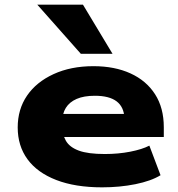

<svg xmlns="http://www.w3.org/2000/svg" viewBox="-20 -793 766 824"><path d="M418 11Q303 11 221.5 -20.5Q140 -52 98 -109.5Q56 -167 56 -246Q56 -324 96 -382.5Q136 -441 210 -475Q284 -509 381 -509Q472 -509 540 -478Q608 -447 645.5 -388.5Q683 -330 683 -247V-205H220V-304H535L514 -286Q512 -334 480.5 -358Q449 -382 387 -382Q340 -382 309 -368.5Q278 -355 262.5 -330Q247 -305 247 -269V-256Q247 -216 263 -188.5Q279 -161 318.5 -146.5Q358 -132 430 -132Q488 -132 539 -142Q590 -152 621 -168L669 -41Q628 -16 561 -2.5Q494 11 418 11ZM327 -562 140 -773H336L463 -562Z"/></svg>

Font: Nunito Sans 10pt Expanded Black
Style: Regular
Weight: 900
Width: 7
Designer: Vernon Adams
Foundry: Vernon Adams
Version: Version 3.101;gftools[0.9.27]